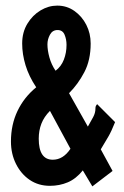

<svg xmlns="http://www.w3.org/2000/svg" viewBox="-20 -651 440 684"><path d="M309 13 275 -44Q251 -14 221.5 -1.5Q192 11 158 11Q117 11 86 -10Q55 -31 37 -67Q19 -103 19 -147Q19 -207 42.5 -256Q66 -305 109 -340Q83 -379 71 -418.5Q59 -458 59 -496Q59 -536 77.5 -566.5Q96 -597 124.5 -614Q153 -631 184 -631Q218 -631 245 -612Q272 -593 287.5 -562.5Q303 -532 303 -496Q303 -437 280.5 -394Q258 -351 226 -319L293 -200Q304 -219 312 -234Q320 -249 320 -264Q320 -269 321 -272Q322 -275 326 -280L390 -216Q377 -183 365.5 -163.5Q354 -144 339 -119L381 -42ZM178 -399Q198 -414 207.5 -438.5Q217 -463 217 -491Q217 -511 210 -527.5Q203 -544 185 -544Q167 -544 158 -527.5Q149 -511 149 -493Q149 -472 156 -446.5Q163 -421 178 -399ZM168 -82Q205 -82 231 -121L158 -256Q137 -235 127.5 -210.5Q118 -186 118 -157Q118 -82 168 -82Z"/></svg>

Font: Inconsolata Condensed ExtraBold
Style: Regular
Weight: 800
Width: 3
Monospace: yes
Designer: Raph Levien, Cyreal, Brenton Simpson
Foundry: Raph Levien, Cyreal, Google
Version: Version 3.001; ttfautohint (v1.8.2.53-6de2)